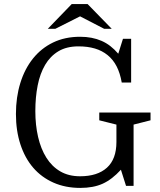

<svg xmlns="http://www.w3.org/2000/svg" viewBox="-20 -910 785 940"><path d="M372 -47Q316 -47 275 -71Q234 -95 207 -138Q180 -181 166.5 -239.5Q153 -298 153 -366Q153 -434 164.5 -492Q176 -550 201 -592.5Q226 -635 266 -659Q306 -683 364 -683Q409 -683 444.5 -672.5Q480 -662 507 -640Q534 -618 551 -585Q568 -552 576 -506H622V-720H582L559 -647Q540 -669 520 -684.5Q500 -700 477 -710Q454 -720 428 -725Q402 -730 372 -730Q298 -730 240 -702Q182 -674 141.5 -623.5Q101 -573 79.5 -503.5Q58 -434 58 -352Q58 -270 80 -203Q102 -136 142.5 -89Q183 -42 241.5 -16Q300 10 373 10Q437 10 482.5 -10.5Q528 -31 572 -79L597 0H634V-300L717 -321V-359H466V-321L550 -300V-215Q550 -131 503.5 -89Q457 -47 372 -47ZM527 -769 409 -890H331L214 -769H251L372 -830L490 -769Z"/></svg>

Font: GradeGX
Style: Regular
Weight: 100
Width: 1
Designer: Adam Twardoch
Foundry: Adam Twardoch
Version: Version 2.002; DEVELOPMENT